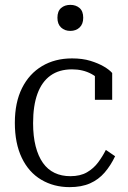

<svg xmlns="http://www.w3.org/2000/svg" viewBox="-20 -759 524 789"><path d="M269 -35Q310 -35 337.5 -51Q365 -67 383.5 -92Q402 -117 415 -143L453 -117Q435 -79 410 -50Q385 -21 350 -5.5Q315 10 266 10Q201 10 149.5 -20.5Q98 -51 69.5 -110.5Q41 -170 41 -254Q41 -338 70.5 -397Q100 -456 153 -487.5Q206 -519 276 -519Q319 -519 351.5 -509Q384 -499 407 -485.5Q430 -472 441 -459V-349H370V-460Q380 -459 388 -453.5Q396 -448 401.5 -439.5Q407 -431 408.5 -421.5Q410 -412 407 -403Q391 -436 356 -455Q321 -474 276 -474Q223 -474 187.5 -448.5Q152 -423 134 -374Q116 -325 116 -253Q116 -199 126.5 -158Q137 -117 156.5 -89.5Q176 -62 204.5 -48.5Q233 -35 269 -35ZM269 -632Q246 -632 231 -646Q216 -660 216 -686Q216 -713 231 -726Q246 -739 269 -739Q292 -739 307 -726Q322 -713 322 -686Q322 -660 307 -646Q292 -632 269 -632Z"/></svg>

Font: Roboto Serif 28pt Condensed Light
Style: Regular
Weight: 300
Width: 3
Designer: Greg Gazdowicz
Foundry: Commercial Type
Version: Version 1.008